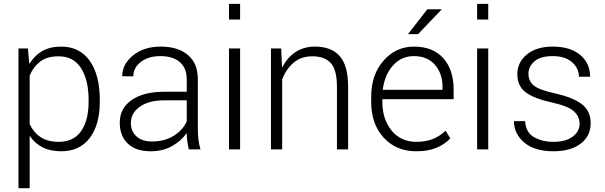

<svg xmlns="http://www.w3.org/2000/svg" viewBox="-20 -782 3169 1005"><path d="M502.4 -249.5Q502.4 -128.9 449.7 -59.6Q397 9.8 300.8 9.8Q244.1 9.8 203.4 -10.5Q162.6 -30.8 136.7 -69.3L135.3 -68.8V203.1H76.7V-528.3H126L133.3 -448.7L134.3 -448.2Q160.6 -491.7 201.4 -514.9Q242.2 -538.1 299.8 -538.1Q397 -538.1 449.7 -463.6Q502.4 -389.2 502.4 -259.8ZM443.8 -259.8Q443.8 -362.3 404.5 -424.8Q365.2 -487.3 286.6 -487.3Q226.6 -487.3 190.4 -459.7Q154.3 -432.1 135.3 -386.2V-132.8Q155.8 -88.4 192.9 -64Q230 -39.6 287.6 -39.6Q365.7 -39.6 404.8 -95.9Q443.8 -152.3 443.8 -249.5Z M968.3 0Q962.4 -27.3 960 -45.9Q957.5 -64.5 957.5 -83.5L956.1 -84Q927.2 -43 879.4 -16.6Q831.5 9.8 769.5 9.8Q690.9 9.8 648.9 -30.3Q606.9 -70.3 606.9 -140.6Q606.9 -215.3 669.2 -258.5Q731.4 -301.8 840.8 -301.8H957.5V-367.2Q957.5 -424.8 921.6 -456.5Q885.7 -488.3 819.3 -488.3Q756.8 -488.3 717.3 -457.8Q677.7 -427.2 677.7 -382.3L619.6 -382.8Q619.6 -445.3 676 -491.7Q732.4 -538.1 821.8 -538.1Q911.1 -538.1 963.4 -494.4Q1015.6 -450.7 1015.6 -366.2V-106.4Q1015.6 -78.1 1018.6 -52.2Q1021.5 -26.4 1029.3 0ZM776.4 -41.5Q840.8 -41.5 888.4 -70.6Q936 -99.6 957.5 -146.5V-256.8H839.8Q758.8 -256.8 711.9 -223.4Q665 -189.9 665 -138.7Q665 -95.2 694.1 -68.4Q723.1 -41.5 776.4 -41.5Z M1236.8 0H1178.7V-528.3H1236.8ZM1236.8 -679.7H1178.7V-761.7H1236.8Z M1451.7 -528.3 1456.5 -430.7 1458 -430.2Q1483.4 -480.5 1526.9 -509.3Q1570.3 -538.1 1628.9 -538.1Q1714.4 -538.1 1758.3 -488.3Q1802.2 -438.5 1802.2 -327.6V0H1743.7V-326.7Q1743.7 -417 1711.4 -452.1Q1679.2 -487.3 1614.7 -487.3Q1555.2 -487.3 1515.9 -453.1Q1476.6 -418.9 1457 -366.2V0H1398.4V-528.3Z M2158.7 9.8Q2053.2 9.8 1988 -61.8Q1922.9 -133.3 1922.9 -248.5V-275.4Q1922.9 -391.1 1987.5 -464.6Q2052.2 -538.1 2146.5 -538.1Q2245.6 -538.1 2300 -477.8Q2354.5 -417.5 2354.5 -312.5V-262.7H1981.4V-248.5Q1981.4 -157.7 2029.8 -98.6Q2078.1 -39.6 2158.7 -39.6Q2207 -39.6 2243.4 -53.5Q2279.8 -67.4 2312.5 -97.7L2337.4 -57.6Q2307.6 -26.4 2264.6 -8.3Q2221.7 9.8 2158.7 9.8ZM2146.5 -488.3Q2080.6 -488.3 2036.9 -439.2Q1993.2 -390.1 1983.4 -312H2296.4V-326.7Q2296.4 -397 2256.8 -442.6Q2217.3 -488.3 2146.5 -488.3ZM2216.8 -733.4H2292.5L2168.5 -603.5H2115.7Z M2535.6 0H2477.5V-528.3H2535.6ZM2535.6 -679.7H2477.5V-761.7H2535.6Z M3013.7 -134.3Q3013.7 -172.4 2983.9 -199.5Q2954.1 -226.6 2873 -244.6Q2776.4 -265.6 2732.2 -298.3Q2688 -331.1 2688 -394Q2688 -456.1 2738 -497.1Q2788.1 -538.1 2874 -538.1Q2965.3 -538.1 3017.1 -494.4Q3068.8 -450.7 3068.8 -380.4H3010.3Q3010.3 -424.8 2974.1 -456.5Q2938 -488.3 2874 -488.3Q2809.1 -488.3 2777.6 -460.9Q2746.1 -433.6 2746.1 -396Q2746.1 -358.9 2772.9 -335.4Q2799.8 -312 2883.8 -293.5Q2979.5 -272 3025.6 -236.6Q3071.8 -201.2 3071.8 -137.2Q3071.8 -69.8 3019.3 -30Q2966.8 9.8 2877 9.8Q2778.8 9.8 2724.6 -35.6Q2670.4 -81.1 2670.4 -147.9H2728.5Q2731.9 -89.4 2774.7 -64.5Q2817.4 -39.6 2877 -39.6Q2941.4 -39.6 2977.5 -66.7Q3013.7 -93.8 3013.7 -134.3Z"/></svg>

Font: Roboto Web
Style: Light
Weight: 300
Designer: Google
Version: Version 1.200310; 2013